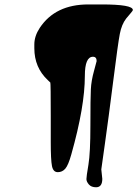

<svg xmlns="http://www.w3.org/2000/svg" viewBox="-20 -749 604 844"><path d="M388.7 -499.5Q353 -499.5 353 -415.5Q353 -280.8 293.5 -70.3Q280.3 -22.9 267.1 -7.6Q253.9 7.8 233.9 7.8Q213.9 7.8 208.5 -19Q203.1 -45.9 203.1 -124V-239.3Q203.1 -382.3 201.2 -386.2L190.4 -396.5Q130.9 -452.1 130.9 -537.1V-553.7Q130.9 -590.3 154.8 -626.5Q223.1 -729.5 368.2 -729.5H426.8Q564 -729.5 564 -705.1Q564 -701.7 551 -687Q538.1 -672.4 534.2 -667Q514.6 -641.6 506.6 -599.6Q498.5 -557.6 477.8 -393.3Q457 -229 441.2 -117.4Q425.3 -5.9 425.3 -4.4L426.8 9.8Q429.7 34.2 429.7 37.1Q429.7 74.2 402.3 74.2Q381.3 74.2 370.6 61.8Q359.9 49.3 359.9 38.1Q359.9 26.9 368.7 -24.9Q377.4 -76.7 377.4 -198Q377.4 -319.3 379.4 -356.9Q381.3 -394.5 393.1 -436.8Q404.8 -479 404.8 -480.5Q404.8 -499.5 388.7 -499.5Z"/></svg>

Font: Averia Serif Libre
Style: Italic
Weight: 400
Italic angle: -7.90001°
Version: Version 1.002